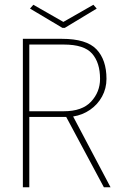

<svg xmlns="http://www.w3.org/2000/svg" viewBox="-20 -786 540 806"><path d="M76 0V-623H240Q343 -623 385 -579Q427 -535 427 -455Q427 -415 408.5 -381Q390 -347 358 -325Q326 -303 287 -297L444 0H416L258 -295H103V0ZM103 -319H248Q325 -319 362.5 -359.5Q400 -400 400 -455Q400 -523 366.5 -561Q333 -599 248 -599H103ZM372 -766 386 -750 252 -669H242L106 -750L120 -766L246 -694Z"/></svg>

Font: Inconsolata ExtraLight
Style: Regular
Weight: 200
Monospace: yes
Designer: Raph Levien, Cyreal, Brenton Simpson
Foundry: Raph Levien, Cyreal, Google
Version: Version 3.001; ttfautohint (v1.8.2.53-6de2)